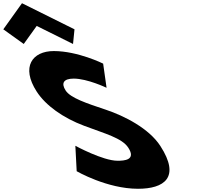

<svg xmlns="http://www.w3.org/2000/svg" viewBox="-488 -1157 1227 1192"><path d="M-467.5 -975 -340.6 -884 -260.1 -996 -34.6 -884 -25.5 -975 -351.5 -1137ZM-154.1 -840C-287.1 -840 -359.6 -742 -259.9 -588C-204.2 -502 -96.3 -425 34.5 -376C164.2 -327 269.7 -300 308.5 -240C358.4 -163 283 -159 242 -159C150 -159 -20.2 -252 -20.2 -252L-11.9 -94C-11.9 -94 175.7 15 368.7 15C529.7 15 635 -54 507.4 -251C437.5 -359 285.9 -437 168.7 -476C48.8 -516 -50.6 -549 -80.4 -595C-109.5 -640 -94.3 -669 -30.3 -669C54.7 -669 173.6 -612 173.6 -612L152.4 -762C152.4 -762 -4.1 -840 -154.1 -840Z"/></svg>

Font: Hussar
Style: BdOpOblSeven
Weight: 700
Foundry: Cannot Into Space Fonts
Version: Version 2.00